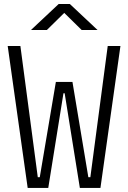

<svg xmlns="http://www.w3.org/2000/svg" viewBox="-20 -918 626 938"><path d="M115.2 0 17.6 -693.4H79.6L164.6 -52.2H174.3L252.9 -517.6H334L411.6 -52.2H421.4L506.3 -693.4H568.4L470.7 0H370.1L295.9 -462.4H290L215.8 0ZM131.3 -771.5 266.6 -898.4H321.3L456.5 -771.5H378.9L293.9 -855L209 -771.5Z"/></svg>

Font: Caskaydia Cove Light
Style: Regular
Weight: 300
Monospace: yes
Designer: Aaron Bell
Foundry: Saja Typeworks
Version: Version 4.300; ttfautohint (v1.8.3)